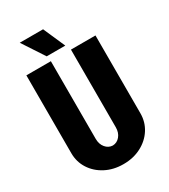

<svg xmlns="http://www.w3.org/2000/svg" viewBox="-221 -1008 990 1126"><g transform="rotate(-30 274.0 -444.5)"><path d="M342 -720H508V-193Q508 -134 477.5 -86.5Q447 -39 394 -11.5Q341 16 275 16H274H273Q207 16 154 -11.5Q101 -39 70.5 -86.5Q40 -134 40 -193V-720H206V-194Q206 -158 225.5 -134.5Q245 -111 274 -110Q303 -111 322.5 -134.5Q342 -158 342 -194ZM325 -757H199L102 -905H260Z"/></g></svg>

Font: Akshar
Style: Bold
Weight: 700
Designer: Tall Chai
Foundry: Tall Chai
Version: Version 1.000